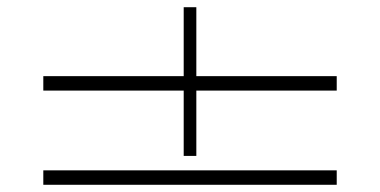

<svg xmlns="http://www.w3.org/2000/svg" viewBox="-20 -512 1053 532"><path d="M100 -301V-261H489V-80H524V-261H913V-301H524V-492H489V-301ZM100 -40V0H913V-40Z"/></svg>

Font: Sprat Extended Black
Style: Regular
Weight: 900
Width: 9
Designer: Ethan Nakache
Foundry: Collletttivo
Version: Version 2.000;Glyphs 3.2 (3217)